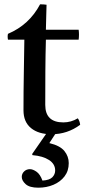

<svg xmlns="http://www.w3.org/2000/svg" viewBox="-20 -611 402 891"><path d="M219 12Q159 12 124 -16.5Q89 -45 89 -99Q89 -187 90.5 -269Q92 -351 93 -427H17Q14 -442 17 -454Q116 -496 166 -591Q174 -591 182 -590.5Q190 -590 196 -589Q195 -563 194.5 -534Q194 -505 193 -473H345Q348 -451 345 -427H193Q191 -357 190.5 -279.5Q190 -202 190 -124Q190 -43 274 -43Q310 -43 341 -62Q350 -50 352 -32Q293 12 219 12ZM208 -10H250L209 53Q259 65 279 90Q299 115 299 146Q299 182 279.5 207.5Q260 233 228 246.5Q196 260 158 260Q117 260 99 243.5Q81 227 81 210Q81 195 92 184.5Q103 174 119 174Q132 174 149 185.5Q166 197 177 227Q210 225 223 211.5Q236 198 236 180Q236 150 207.5 131.5Q179 113 131 109L129 104Z"/></svg>

Font: Castoro
Style: Regular
Weight: 400
Designer: John Hudson
Foundry: Tiro Typeworks Ltd.
Version: Version 2.04